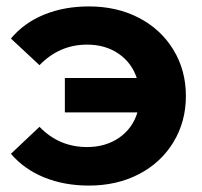

<svg xmlns="http://www.w3.org/2000/svg" viewBox="-20 -568 630 598"><path d="M559 -269Q559 -189 520 -125Q481 -61 412.5 -25.5Q344 10 257 10Q180 10 117.5 -15.5Q55 -41 14 -89L103 -173Q164 -110 251 -110Q309 -110 351 -139Q393 -168 408 -218H182V-325H406Q390 -373 349 -401Q308 -429 251 -429Q165 -429 103 -365L14 -448Q55 -497 117.5 -522.5Q180 -548 257 -548Q344 -548 412.5 -512.5Q481 -477 520 -413Q559 -349 559 -269Z"/></svg>

Font: APTA Sans Regular
Style: Bold Italic
Weight: 700
Version: Version 7.200